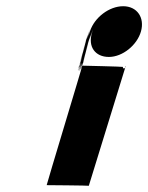

<svg xmlns="http://www.w3.org/2000/svg" viewBox="-20 -765 476 617"><path d="M243.8 -588C230 -543 256 -628 242.2 -583C228.5 -538 255.5 -623 241.4 -577C228.3 -531 253.6 -617 239.9 -572C226.4 -528 253.4 -613 239.7 -568C225.9 -523 252.5 -610 238.7 -565L237.5 -561C224.1 -517 250.4 -603 236.9 -559C223.1 -514 248.4 -600 234.7 -555L234.1 -553C220.3 -508 247.6 -594 235.2 -550C222.7 -506 250.3 -593 237.8 -549C225.4 -505 253.3 -593 241.2 -550C229 -507 255.9 -595 243.1 -553L243.7 -555C230.5 -512 258.4 -600 245.3 -557C232.5 -515 259.4 -603 246.5 -561L247.7 -565C234.9 -523 261.8 -611 249 -569C236.1 -527 262 -615 249.2 -573C235.7 -529 264.2 -622 250.7 -578C237.9 -536 264.4 -626 251.5 -584L255.5 -597C255.5 -597 269.9 -644 257.4 -603C257.4 -603 272 -651 259.2 -609C246.3 -567 272.6 -656 259.7 -614C245 -566 280.1 -684 265.8 -637C253.2 -596 281.4 -685 268.9 -644C256.4 -603 283.6 -692 270.7 -650C257.9 -608 285.8 -696 272.9 -654C260.1 -612 288.3 -701 275.5 -659C262 -615 285.9 -582 329.9 -582C373.9 -582 420.6 -620 433 -664C445.5 -708 420.8 -745 375.8 -745C330.8 -745 283.8 -709 269.3 -665C254.9 -621 280.8 -706 267.1 -661L266.8 -660C253.3 -616 278.3 -701 264.6 -656C250.5 -610 275.8 -696 262 -651C248.3 -606 274.3 -691 260.2 -645C246.1 -599 270.8 -683 256.8 -637C242.7 -591 269.7 -676 255 -628C240.3 -580 266.3 -665 252.2 -619C238.5 -574 264.2 -658 250.4 -613C236.7 -568 263.9 -654 249.9 -608C236.1 -563 262.1 -648 248 -602ZM378.6 -545C380.6 -545 383.5 -548 384.2 -550C384.5 -551 384.8 -552 384.1 -553L265.4 -168C264.7 -169 131 -170 130 -170C129 -170 245.7 -555 244.4 -554C244.4 -554 375.5 -551 375.2 -550C374.2 -547 375.6 -545 378.6 -545Z"/></svg>

Font: Hussar Wojna
Style: 3Obl
Weight: 400
Designer: Robert Jablonski
Foundry: Cannot Into Space Fonts
Version: Version 1.01